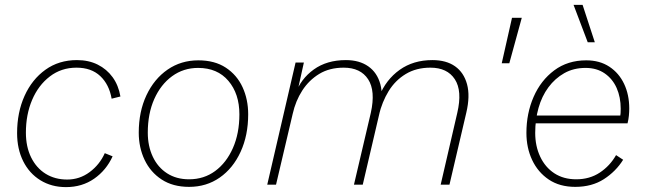

<svg xmlns="http://www.w3.org/2000/svg" viewBox="-20 -756 2643 786"><path d="M250 10Q191 10 145.5 -18Q100 -46 75 -96Q50 -146 50 -211Q50 -296 80.5 -363.5Q111 -431 166 -470.5Q221 -510 295 -510Q343 -510 380 -491.5Q417 -473 441 -440Q465 -407 473 -361L437 -352Q427 -410 390.5 -444.5Q354 -479 293 -479Q231 -479 184 -443Q137 -407 111.5 -347Q86 -287 86 -213Q86 -155 107.5 -111.5Q129 -68 167 -44.5Q205 -21 255 -21Q306 -21 347 -51.5Q388 -82 409 -129L441 -116Q415 -59 365.5 -24.5Q316 10 250 10Z M754 9Q688 9 642 -21Q596 -51 572 -101.5Q548 -152 548 -213Q548 -299 579.5 -366Q611 -433 666 -471Q721 -509 792 -509Q859 -509 904.5 -479Q950 -449 973 -399Q996 -349 996 -288Q996 -202 965 -134.5Q934 -67 879.5 -29Q825 9 754 9ZM754 -22Q815 -22 861 -56Q907 -90 933.5 -150Q960 -210 960 -288Q960 -372 915 -425Q870 -478 791 -478Q731 -478 684.5 -444Q638 -410 611.5 -350.5Q585 -291 585 -213Q585 -158 605.5 -114.5Q626 -71 664 -46.5Q702 -22 754 -22Z M1074 0 1190 -500H1224L1195 -369L1189 -371Q1211 -433 1264.5 -471.5Q1318 -510 1396 -510Q1451 -510 1487.5 -484.5Q1524 -459 1537 -411.5Q1550 -364 1534 -295L1465 0H1429L1498 -294Q1518 -384 1487 -431.5Q1456 -479 1387 -479Q1329 -479 1287 -453.5Q1245 -428 1217.5 -385.5Q1190 -343 1178 -289L1110 0ZM1784 0 1852 -294Q1873 -384 1842 -431.5Q1811 -479 1742 -479Q1684 -479 1641 -453Q1598 -427 1571 -383Q1544 -339 1531 -284L1532 -361Q1560 -430 1616 -470Q1672 -510 1750 -510Q1807 -510 1843 -484.5Q1879 -459 1892 -411Q1905 -363 1889 -295L1820 0Z M2116 -683 2065 -497H2034L2076 -683Z M2335 9Q2271 9 2226.5 -21Q2182 -51 2158.5 -101Q2135 -151 2135 -212Q2135 -292 2164.5 -359.5Q2194 -427 2249 -468Q2304 -509 2380 -509Q2435 -509 2474.5 -483Q2514 -457 2535 -412.5Q2556 -368 2556 -312Q2556 -298 2554.5 -282.5Q2553 -267 2549 -251H2154L2155 -283H2532L2518 -272Q2520 -284 2520.5 -293Q2521 -302 2521 -311Q2521 -358 2504.5 -395.5Q2488 -433 2455.5 -455.5Q2423 -478 2377 -478Q2328 -478 2290 -456.5Q2252 -435 2225 -398.5Q2198 -362 2184.5 -314Q2171 -266 2171 -212Q2171 -158 2191.5 -114.5Q2212 -71 2249.5 -46.5Q2287 -22 2339 -22Q2394 -22 2435.5 -49.5Q2477 -77 2502 -121L2531 -102Q2501 -54 2452 -22.5Q2403 9 2335 9ZM2365 -736 2415 -583H2386L2328 -736Z"/></svg>

Font: Kantumruy Pro ExtraLight
Style: Italic
Weight: 250
Italic angle: -13°
Version: Version 1.002